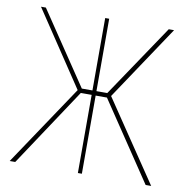

<svg xmlns="http://www.w3.org/2000/svg" viewBox="-79 -777 838 854"><g transform="rotate(10 340.0 -350.0)"><path d="M634 0H659L414 -363L639 -700H615L395 -373H346V-700H328V-373H280L60 -700H38L263 -363L20 0H45L279 -353H328V0H346V-353H397Z"/></g></svg>

Font: Advent Pro Thin
Style: Regular
Weight: 250
Version: Version 3.000